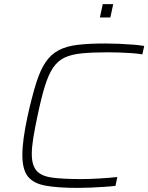

<svg xmlns="http://www.w3.org/2000/svg" viewBox="-20 -908 723 936"><path d="M361 8Q264 8 204 -2.5Q144 -13 116.5 -47Q89 -81 89 -152Q89 -189 95.5 -236.5Q102 -284 115 -344Q136 -438 156 -502Q176 -566 202 -604.5Q228 -643 266 -663Q304 -683 359 -689.5Q414 -696 493 -696Q525 -696 560 -694.5Q595 -693 627.5 -690.5Q660 -688 683 -684L674 -643Q650 -647 621 -649Q592 -651 563 -652Q534 -653 508 -653Q432 -653 380 -648Q328 -643 294.5 -627Q261 -611 238.5 -577.5Q216 -544 198.5 -487Q181 -430 163 -344Q150 -283 142.5 -237Q135 -191 135 -157Q135 -102 158.5 -75.5Q182 -49 235 -42Q288 -35 377 -35Q417 -35 466 -38Q515 -41 552 -45L543 -2Q518 1 487 3Q456 5 423.5 6.5Q391 8 361 8ZM467 -823 481 -888H532L518 -823Z"/></svg>

Font: Saira Expanded ExtraLight
Style: Italic
Weight: 250
Width: 7
Italic angle: -12°
Designer: Hector Gatti with collaboration of the Omnibus-Type team
Foundry: Omnibus-Type
Version: Version 1.101